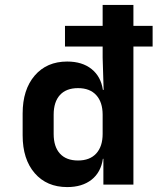

<svg xmlns="http://www.w3.org/2000/svg" viewBox="-20 -750 640 780"><path d="M253 10Q170 10 121 -46.5Q72 -103 72 -200V-289Q72 -386 121 -443Q170 -500 253 -500Q314 -500 352 -469.5Q390 -439 398 -385H401L397 -516V-561H244V-645H397V-730H522V-645H600V-561H522V0H400V-105H398Q390 -50 352 -20Q314 10 253 10ZM297 -98Q345 -98 371 -126.5Q397 -155 397 -206V-284Q397 -335 371 -363.5Q345 -392 297 -392Q249 -392 223.5 -364Q198 -336 198 -284V-206Q198 -154 223.5 -126Q249 -98 297 -98Z"/></svg>

Font: Pitagon Sans Mono
Style: Bold
Weight: 700
Monospace: yes
Designer: Travis Tran
Foundry: Pitagon
Version: Version 1.001; ttfautohint (v1.8.4.7-5d5b);gftools[0.9.26]